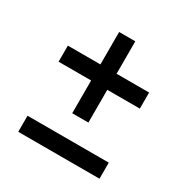

<svg xmlns="http://www.w3.org/2000/svg" viewBox="-141 -710 813 838"><g transform="rotate(30 265.0 -291.0)"><path d="M224 -180.5V-345.5H60V-426.5H224V-590H305.5V-426.5H469.5V-345.5H305.5V-180.5ZM60.5 7.5V-73.5H470V7.5Z"/></g></svg>

Font: Besley* Condensed
Style: Bold
Weight: 700
Width: 3
Designer: Owen Earl
Foundry: indestructible type*
Version: Version 3.000; ttfautohint (v1.8.3)